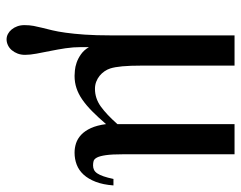

<svg xmlns="http://www.w3.org/2000/svg" viewBox="-96 -426 744 593"><g transform="rotate(90 276.5 -130.0)"><path d="M553.2 -107.9Q550.8 -75.7 542 -53Q533.2 -30.3 519.8 -15.6Q506.3 -1 489 5.6Q471.7 12.2 452.1 12.2Q437 12.2 422.9 7.6Q408.7 2.9 396.7 -8.3Q384.8 -19.5 376.2 -38.1Q367.7 -56.6 363.8 -85Q342.3 -60.1 324 -42Q305.7 -23.9 288.1 -11.7Q270.5 0.5 252.7 6.3Q234.9 12.2 214.8 12.2Q209.5 12.2 198.2 11.2Q187 10.3 174.1 5.9Q161.1 1.5 148.2 -7.6Q135.3 -16.6 126 -32.2V-7.8Q126 16.1 129.6 40.3Q133.3 64.5 137.9 87.2Q142.6 109.9 146.2 129.9Q149.9 149.9 149.9 165Q149.9 177.7 146 188Q142.1 198.2 135.5 206.1Q128.9 213.9 120.1 218Q111.3 222.2 102.1 222.2Q93.3 222.2 85.4 218Q77.6 213.9 71.5 206.5Q65.4 199.2 61.8 189.2Q58.1 179.2 58.1 167Q58.1 151.4 60.5 138.7Q63 126 66.4 112.1Q69.8 98.1 74 81.3Q78.1 64.5 81.5 39.8Q85 15.1 87.4 -19Q89.8 -53.2 89.8 -101.1V-481.9H183.1V-196.8Q183.1 -159.2 185.3 -135.5Q187.5 -111.8 191.9 -98.1Q194.8 -88.9 200.7 -80.3Q206.5 -71.8 214.6 -65.2Q222.7 -58.6 232.9 -54.7Q243.2 -50.8 254.9 -50.8Q284.2 -50.8 309.1 -68.6Q334 -86.4 363.8 -120.1V-481.9H457V-137.2Q457 -103.5 459.7 -84.7Q462.4 -65.9 467 -57.1Q471.7 -48.3 477.8 -46.6Q483.9 -44.9 491.2 -44.9Q499 -44.9 505.1 -47.9Q511.2 -50.8 516.1 -58.1Q521 -65.4 525.1 -77.4Q529.3 -89.4 533.2 -107.9Z"/></g></svg>

Font: Charis SIL Am
Style: Regular
Weight: 400
Foundry: SIL International
Version: Version 5.000